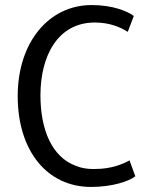

<svg xmlns="http://www.w3.org/2000/svg" viewBox="-20 -725 605 759"><path d="M355 -636C414 -636 457 -617 485 -599L509 -662C483 -681 426 -705 342 -705C174 -705 50 -559 50 -345C50 -129 166 14 340 14C423 14 489 -8 515 -28L492 -91C463 -75 418 -57 356 -57C353.2 -56.9 350.4 -56.9 347.7 -56.9C323 -56.9 300.8 -60.9 281 -69C184.5 -103.9 139.9 -213 139.9 -348.4C139.9 -504.1 208.4 -636 355 -636Z"/></svg>

Font: Repo
Style: Regular
Weight: 400
Designer: Stefan Peev
Foundry: Context Ltd
Version: Version 0.000